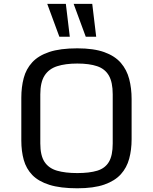

<svg xmlns="http://www.w3.org/2000/svg" viewBox="-20 -968 795 998"><path d="M381.8 10.7Q293.5 10.7 236.6 -7.3Q179.7 -25.4 147.9 -58.3Q116.2 -91.3 103.5 -136.7Q90.8 -182.1 90.8 -237.3V-459.5Q90.8 -515.6 103.3 -562.5Q115.7 -609.4 147.5 -644Q179.2 -678.7 236.1 -697.8Q293 -716.8 381.8 -716.8Q467.3 -716.8 522.5 -696.8Q577.6 -676.8 608.4 -640.9Q639.2 -605 651.6 -557.1Q664.1 -509.3 664.1 -453.1V-244.1Q664.1 -189.9 651.6 -143.3Q639.2 -96.7 608.2 -62.3Q577.1 -27.8 522 -8.5Q466.8 10.7 381.8 10.7ZM381.8 -68.4Q444.8 -68.4 485.6 -80.8Q526.4 -93.3 546.1 -126.5Q565.9 -159.7 565.9 -222.2V-477.5Q565.9 -540.5 545.9 -575.2Q525.9 -609.9 485.1 -623.8Q444.3 -637.7 381.8 -637.7Q319.8 -637.7 276.9 -623.8Q233.9 -609.9 211.7 -575.2Q189.5 -540.5 189.5 -477.5V-222.2Q189.5 -159.7 211.4 -126.5Q233.4 -93.3 276.4 -80.8Q319.3 -68.4 381.8 -68.4ZM425.8 -776.9 362.8 -947.8H459.5L480 -776.9ZM288.6 -776.9 225.6 -947.8H322.3L342.8 -776.9Z"/></svg>

Font: Monda
Style: Regular
Weight: 400
Designer: Vernon Adams
Foundry: Vernon Adams
Version: Version 2.100; ttfautohint (v1.8.3)